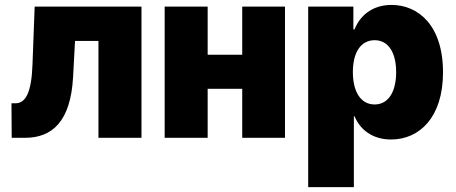

<svg xmlns="http://www.w3.org/2000/svg" viewBox="-20 -557 1843 776"><path d="M27.3 0H81.1C190.4 0 265.6 -65.4 275.4 -246.1L283.2 -391.6H377.9V0H551.8V-530.3H120.1L111.3 -295.9C107.4 -186.5 85 -139.6 43 -139.6H26.4Z M819.3 -530.3H645.5V0H819.3V-198.2H959V0H1131.8V-530.3H959V-335.9H819.3Z M1225.6 199.2H1410.2V-86.9H1413.1C1434.6 -34.2 1484.4 6.8 1560.5 6.8C1674.8 6.8 1770.5 -82 1770.5 -264.6C1770.5 -456.1 1668.9 -537.1 1562.5 -537.1C1482.4 -537.1 1433.6 -491.2 1413.1 -438.5H1408.2V-530.3H1225.6ZM1406.2 -265.6C1406.2 -345.7 1438.5 -394.5 1494.1 -394.5C1548.8 -394.5 1581.1 -345.7 1581.1 -265.6C1581.1 -184.6 1548.8 -134.8 1494.1 -134.8C1438.5 -134.8 1406.2 -185.5 1406.2 -265.6Z"/></svg>

Font: Pretendard Black
Style: Regular
Weight: 900
Designer: Base glyphs from Inter by Rasmus Andersson; Hangeul glyphs from Noto Sans CJK(Source Han Sans) by Jang Soo-young and Kan
Foundry: Kil Hyung-jin
Version: Version 1.309;Glyphs 3.2 (3225)